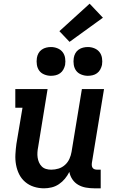

<svg xmlns="http://www.w3.org/2000/svg" viewBox="-20 -1013 640 1041"><path d="M219 8Q190 8 163.5 -0.5Q137 -9 116.5 -26.5Q96 -44 84 -68Q72 -92 67 -119.5Q62 -147 63.5 -175.5Q65 -204 69 -233L102 -429H63V-530H238L187 -217Q184 -202 183 -187.5Q182 -173 184 -159Q186 -145 191.5 -132.5Q197 -120 206.5 -110.5Q216 -101 229.5 -97Q243 -93 258 -93Q278 -93 297.5 -99Q317 -105 332.5 -119Q348 -133 356.5 -152Q365 -171 368 -190L424 -530H544L478 -129Q477 -121 478 -114Q479 -107 483 -102Q487 -97 493.5 -95Q500 -93 508 -93H526V8H491Q468 8 445.5 4Q423 0 404 -11Q385 -22 372.5 -40.5Q360 -59 356 -81Q346 -61 332 -44Q318 -27 299.5 -14.5Q281 -2 260 3Q239 8 219 8ZM456 -602Q438 -602 420.5 -609Q403 -616 393 -629.5Q383 -643 380 -661.5Q377 -680 380 -699Q382 -712 388.5 -724Q395 -736 406.5 -744Q418 -752 431 -755Q444 -758 456 -758Q475 -758 492 -751Q509 -744 519.5 -730.5Q530 -717 533 -698.5Q536 -680 533 -661Q530 -648 523.5 -636Q517 -624 506 -616Q495 -608 482 -605Q469 -602 456 -602ZM256 -602Q238 -602 220.5 -609Q203 -616 193 -629.5Q183 -643 180 -661.5Q177 -680 180 -699Q182 -712 188.5 -724Q195 -736 206.5 -744Q218 -752 231 -755Q244 -758 256 -758Q275 -758 292 -751Q309 -744 319.5 -730.5Q330 -717 333 -698.5Q336 -680 333 -661Q330 -648 323.5 -636Q317 -624 306 -616Q295 -608 282 -605Q269 -602 256 -602ZM357 -786 302 -844 466 -993 538 -917Z"/></svg>

Font: Iosevka Slab Extended
Style: Bold Italic
Weight: 700
Width: 7
Italic angle: -9°
Monospace: yes
Designer: Belleve Invis
Foundry: Belleve Invis
Version: Version 11.1.0; ttfautohint (v1.8.3)